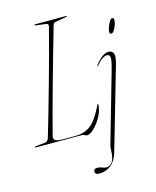

<svg xmlns="http://www.w3.org/2000/svg" viewBox="-137 -792 916 1128"><g transform="rotate(-15 321.0 -227.5)"><path d="M285 0H4Q-1 0 -1 -3Q-1 -7 5 -7L62.5 -13Q79.5 -14.5 86.5 -36Q107 -104.5 130.2 -185.5Q153.5 -266.5 177.2 -351.8Q201 -437 223 -518.2Q245 -599.5 262.5 -668Q264 -676.5 260.2 -680.5Q256.5 -684.5 251 -685L189 -693Q182.5 -694 182.5 -697Q182.5 -700 186.5 -700H376.5Q379.5 -700 379.5 -698Q379.5 -695 373 -694L308 -683Q294.5 -681.5 290 -664Q270 -595 246.8 -513.2Q223.5 -431.5 199.8 -346.8Q176 -262 154.5 -182.5Q133 -103 116.5 -39Q112.5 -21.5 123.5 -13.2Q134.5 -5 169.5 -5H242Q288 -5 318.5 -21Q349 -37 371.8 -68.5Q394.5 -100 417 -146Q421 -154 422.5 -154Q425 -154 424 -149Q423 -121.5 411 -93.5Q399 -65.5 381.2 -42.2Q363.5 -19 345.5 -5Q327.5 9 314.5 9Q305 9 300.2 4.5Q295.5 0 285 0ZM606.5 -531Q595.5 -531 595.5 -545Q595.5 -555 601.8 -572.5Q608 -590 616.8 -604Q625.5 -618 633.5 -618Q639.5 -618 641.5 -613.8Q643.5 -609.5 643.5 -604Q643.5 -591 637.5 -573.8Q631.5 -556.5 622.8 -543.8Q614 -531 606.5 -531ZM584.5 -348.5 441 148Q427 196.5 396 220.8Q365 245 323.5 245Q312 245 305.5 239.5Q299 234 299 226.5Q299 219.5 304.2 214Q309.5 208.5 320.5 208.5Q336 208.5 349.2 214.5Q362.5 220.5 375.5 220.5Q390.5 220.5 404 208Q417.5 195.5 422.5 170Q426.5 151.5 426.5 133Q426.5 114.5 430.5 100L550 -317.5Q567.5 -377.5 565.8 -396.5Q564 -415.5 546 -415.5Q535 -415.5 519.5 -406Q504 -396.5 480.5 -368.5Q477.5 -365 476 -366.5Q474.5 -368 477 -371Q501 -403.5 522 -418Q543 -432.5 561 -432.5Q583 -432.5 590.8 -414.5Q598.5 -396.5 584.5 -348.5Z"/></g></svg>

Font: Fraunces 144pt S000 Thin
Style: Italic
Weight: 100
Italic angle: -16°
Version: Version 1.000; ttfautohint (v1.8.3)